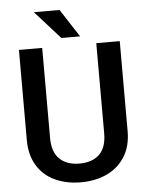

<svg xmlns="http://www.w3.org/2000/svg" viewBox="-60 -949 772 1008"><g transform="rotate(-5 326.0 -445.5)"><path d="M292 -901.4 387.7 -753.9H289.1L156.7 -901.4ZM469.2 -710.9H592.8V-235.8Q592.8 -157.2 557.9 -101.8Q522.9 -46.4 462.6 -18.3Q402.3 9.8 326.7 9.8Q249.5 9.8 189.5 -18.1Q129.4 -45.9 95.5 -101.3Q61.5 -156.7 61.5 -235.8V-710.9H184.1V-235.8Q184.1 -162.1 221.9 -125.5Q259.8 -88.9 326.7 -88.9Q394.5 -88.9 431.9 -125.2Q469.2 -161.6 469.2 -235.8Z"/></g></svg>

Font: Mardoto Medium
Style: Regular
Weight: 500
Designer: Christian Robertson, Vahan Hovhannisyan
Foundry: Google
Version: Version 1.000